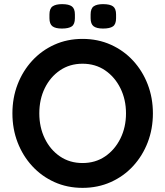

<svg xmlns="http://www.w3.org/2000/svg" viewBox="-20 -898 799 928"><path d="M719 -350Q719 -275 694 -210Q669 -145 623.5 -95.5Q578 -46 515.5 -18Q453 10 379 10Q305 10 243 -18Q181 -46 135.5 -95.5Q90 -145 65 -210Q40 -275 40 -350Q40 -425 65 -490Q90 -555 135.5 -604.5Q181 -654 243 -682Q305 -710 379 -710Q453 -710 515.5 -682Q578 -654 623.5 -604.5Q669 -555 694 -490Q719 -425 719 -350ZM589 -350Q589 -417 562 -471.5Q535 -526 488 -558Q441 -590 379 -590Q317 -590 270 -558Q223 -526 196.5 -472Q170 -418 170 -350Q170 -283 196.5 -228.5Q223 -174 270 -142Q317 -110 379 -110Q441 -110 488 -142Q535 -174 562 -228.5Q589 -283 589 -350ZM478 -760Q447 -760 432.5 -771Q418 -782 418 -810V-828Q418 -857 433 -867.5Q448 -878 478 -878Q512 -878 526.5 -867Q541 -856 541 -828V-810Q541 -781 526 -770.5Q511 -760 478 -760ZM279 -760Q248 -760 233.5 -771Q219 -782 219 -810V-828Q219 -857 234.5 -867.5Q250 -878 280 -878Q313 -878 327.5 -867Q342 -856 342 -828V-810Q342 -781 327 -770.5Q312 -760 279 -760Z"/></svg>

Font: Quicksand Variable Light
Style: Regular
Weight: 300
Designer: Andrew Paglinawan
Foundry: Andrew Paglinawan
Version: Version 3.004